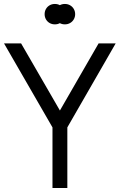

<svg xmlns="http://www.w3.org/2000/svg" viewBox="-20 -936 596 956"><path d="M241.3 0V-301.7L0 -720H85L278.3 -385.7L471 -720H556L315.3 -301.7V0ZM253.3 -814.7Q238.8 -814.7 227.2 -821.3Q215.5 -828 208.8 -839.7Q202.2 -851.3 202.2 -865.3Q202.2 -879.7 208.8 -891.3Q215.5 -903 227.2 -909.7Q238.8 -916.3 253.3 -916.3Q267.5 -916.3 279.2 -909.7Q291 -903 297.8 -891.3Q304.5 -879.7 304.5 -865.3Q304.5 -851.3 297.8 -839.7Q291 -828 279.2 -821.3Q267.5 -814.7 253.3 -814.7ZM303 -814.7Q288.5 -814.7 276.8 -821.3Q265.2 -828 258.5 -839.7Q251.8 -851.3 251.8 -865.3Q251.8 -879.7 258.5 -891.3Q265.2 -903 276.8 -909.7Q288.5 -916.3 303 -916.3Q317.2 -916.3 328.9 -909.7Q340.7 -903 347.4 -891.3Q354.2 -879.7 354.2 -865.3Q354.2 -851.3 347.4 -839.7Q340.7 -828 328.9 -821.3Q317.2 -814.7 303 -814.7Z"/></svg>

Font: Hauora
Style: Regular
Weight: 400
Designer: Wayne Shih
Foundry: WCYS
Version: Version 1.001